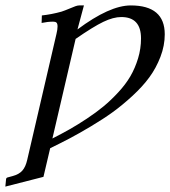

<svg xmlns="http://www.w3.org/2000/svg" viewBox="-52 -462 630 711"><path d="M397 -398.9Q367.7 -398.9 330.6 -381.1Q293.5 -363.3 228 -317.9L142.1 50.8Q176.8 33.2 206.1 16.6Q235.4 0 270 -22.9Q304.7 -45.9 332 -68.6Q359.4 -91.3 386.2 -120.4Q413.1 -149.4 430.7 -179.4Q448.2 -209.5 459.2 -245.6Q470.2 -281.7 470.2 -319.8Q470.2 -398.9 397 -398.9ZM258.8 -441.9 234.9 -353Q354 -441.9 432.1 -441.9Q558.1 -441.9 558.1 -335Q558.1 -293 542.2 -251.7Q526.4 -210.4 501.5 -176.3Q476.6 -142.1 439 -107.4Q401.4 -72.8 366 -47.1Q330.6 -21.5 284.7 5.9Q238.8 33.2 206.3 50.3Q173.8 67.4 133.8 86.9L108.9 192.9L-32.2 229L-29.8 204.1Q-29.8 195.8 -22.9 194.8L-4.9 189.9Q18.6 183.6 30.8 169.7Q43 155.8 48.8 129.9L157.2 -336.9Q161.1 -353 161.1 -363.8Q161.1 -374.5 157.2 -378.2Q153.3 -381.8 145 -381.8Q124.5 -381.8 102.1 -377L103 -404.8Q139.2 -408.7 175.8 -418.9Q189 -423.3 204.1 -429.7Q219.2 -436 227.3 -439Q235.4 -441.9 241.2 -441.9Z"/></svg>

Font: Common Serif News
Style: Italic
Weight: 450
Italic angle: -12°
Designer: Philipp H. Poll, Khaled Hosny
Foundry: Stefan Peev, Context Ltd.
Version: Version 1.026